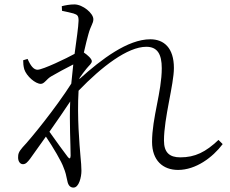

<svg xmlns="http://www.w3.org/2000/svg" viewBox="-20 -802 1040 870"><path d="M212 -456C240 -472 276 -492 312 -510L303 -423C235 -316 122 -176 82 -134C64 -113 62 -104 62 -88C62 -71 71 -58 84 -58C97 -58 105 -68 116 -82L188 -183C220 -136 260 -68 268 -43C277 -22 280 -7 285 17C289 39 299 48 313 48C338 48 349 0 349 -28C349 -49 347 -68 345 -90C340 -149 329 -271 336 -391C441 -500 558 -590 643 -590C693 -590 713 -557 713 -493C713 -386 669 -268 669 -159C669 -75 718 -32 787 -32C867 -32 943 -88 989 -149L970 -168C912 -113 864 -89 797 -89C748 -89 723 -111 723 -165C723 -268 768 -419 768 -494C768 -585 723 -624 661 -624C559 -624 440 -534 340 -444V-448C351 -464 362 -479 372 -491C384 -506 396 -514 396 -525C396 -536 375 -554 360 -564C368 -601 376 -630 380 -645C391 -687 403 -695 403 -715C403 -742 355 -782 317 -782C296 -782 276 -778 260 -774L261 -753C282 -749 301 -744 313 -741C331 -735 336 -731 336 -708C335 -678 327 -625 318 -558C284 -539 174 -486 150 -486C133 -486 119 -503 105 -535L85 -529C85 -516 86 -502 90 -488C100 -457 140 -422 165 -422C181 -422 191 -444 212 -456ZM298 -342C294 -247 300 -147 300 -96C299 -82 295 -81 287 -91C272 -110 234 -163 204 -205C237 -252 271 -301 298 -342Z"/></svg>

Font: Noto Serif TC Light
Style: Regular
Weight: 300
Designer: Ryoko NISHIZUKA 西塚涼子 (kana & ideographs); Frank Grießhammer (Latin, Greek & Cyrillic); Wenlong ZHANG 张文龙 (bopomofo); San
Foundry: Adobe
Version: Version 2.001;hotconv 1.1.0;makeotfexe 2.6.0